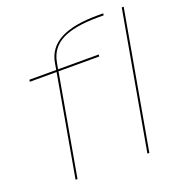

<svg xmlns="http://www.w3.org/2000/svg" viewBox="-140 -910 975 1031"><g transform="rotate(-20 348.0 -394.5)"><path d="M117 0 219 -578.5H66L67.5 -589.5H221L227.5 -628Q242 -709.5 316.8 -749.2Q391.5 -789 532 -789H562L560.5 -778H529Q393.5 -778 323 -741.8Q252.5 -705.5 238.5 -627L231.5 -589.5H464L462.5 -578.5H230L128 0ZM527.5 0 666.5 -785H677.5L538.5 0Z"/></g></svg>

Font: Anybody ExtraExpanded Thin
Style: Italic
Weight: 100
Width: 8
Italic angle: -10°
Designer: Tyler Finck
Foundry: Etcetera Type Company
Version: Version 1.010; ttfautohint (v1.8.3) -l 8 -r 50 -G 200 -x 14 